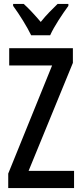

<svg xmlns="http://www.w3.org/2000/svg" viewBox="-20 -960 416 980"><path d="M139 -780H236C256 -825 299 -889 329 -930V-940H274C243 -909 220 -888 188 -848C158 -883 126 -918 101 -940H47V-930C80 -885 119 -822 139 -780ZM358 0V-88H126L352 -639V-714H27V-626H246L22 -74V0Z"/></svg>

Font: Noto Sans Sinhala UI ExtraCondensed Medium
Style: Regular
Weight: 500
Width: 2
Designer: Jelle Bosma - Monotype Design Team
Foundry: Monotype Imaging Inc.
Version: Version 2.006